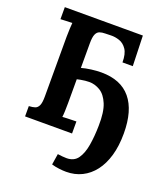

<svg xmlns="http://www.w3.org/2000/svg" viewBox="-164 -814 1007 1156"><g transform="rotate(20 339.5 -235.5)"><path d="M396 229Q376 229 350.5 226Q325 223 302 216L313 146Q325 148 342.5 149.5Q360 151 370 151Q418 151 442 117Q466 83 475.5 26Q485 -31 486 -98Q488 -187 467.5 -236.5Q447 -286 413.5 -306.5Q380 -327 343 -327Q319 -327 289 -321.5Q259 -316 232 -307.5Q205 -299 190 -289L213 -368Q233 -380 263 -388.5Q293 -397 327.5 -401.5Q362 -406 392 -406Q517 -406 580.5 -329.5Q644 -253 644 -106Q644 -26 626 36Q608 98 575 141Q542 184 496.5 206.5Q451 229 396 229ZM50 0V-66Q73 -67 88.5 -72Q104 -77 112.5 -95Q121 -113 121 -153V-536Q121 -563 122.5 -588Q124 -613 125 -626Q109 -625 85 -624.5Q61 -624 50 -623V-700H550L556 -506H490Q490 -561 471 -589Q452 -617 424 -626.5Q396 -636 369 -635L333 -634Q312 -634 297 -628.5Q282 -623 274 -604.5Q266 -586 266 -547V-164Q266 -137 265 -112Q264 -87 262 -74Q273 -75 291 -75.5Q309 -76 326.5 -76.5Q344 -77 351 -77V0Z"/></g></svg>

Font: Lora
Style: Weight 700
Weight: 700
Designer: Olga Karpushina, Alexei Vanyashin (Cyrillic)
Foundry: Cyreal
Version: Version 3.001